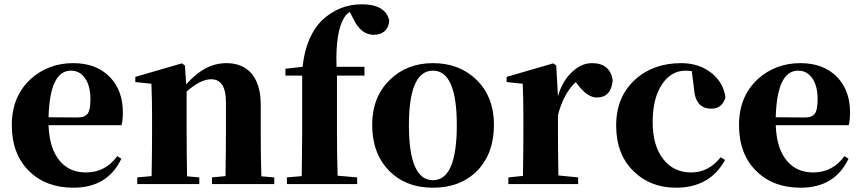

<svg xmlns="http://www.w3.org/2000/svg" viewBox="-20 -857 4012 894"><path d="M342 -310Q376 -310 389 -329Q401 -347 401 -395Q401 -459 375 -494Q351 -528 310 -528Q212 -528 206 -311ZM545 -118Q481 17 322 17Q195 17 117 -59Q35 -138 35 -275Q35 -409 124 -490Q206 -563 321 -563Q430 -563 493 -497Q552 -434 552 -335Q552 -297 546 -274H206Q210 -163 260 -106Q305 -54 380 -54Q471 -54 526 -130Z M1257 -31V0H967V-31L1030 -37Q1032 -153 1032 -238V-382Q1032 -488 963 -488Q914 -488 849 -431V-238Q849 -154 851 -36L908 -31V0H619V-31L686 -37Q688 -155 688 -238V-321Q688 -395 685 -467L610 -475V-499L827 -562L841 -552L847 -464Q933 -563 1034 -563Q1108 -563 1150 -516Q1194 -465 1194 -370V-238Q1194 -123 1197 -36Z M1389 -546Q1404 -689 1482 -765Q1561 -837 1664 -837Q1774 -837 1792 -763Q1792 -733 1773 -714Q1754 -695 1720 -695Q1660 -695 1625 -770L1609 -801Q1593 -792 1586 -780Q1541 -714 1547 -546H1677V-505H1549V-238Q1549 -140 1552 -39L1643 -31V0H1316V-31L1385 -37Q1387 -171 1387 -238V-505H1309V-537Z M1790 -64Q1713 -144 1713 -276Q1713 -406 1796 -486Q1875 -563 1996 -563Q2118 -563 2197 -487Q2280 -407 2280 -276Q2280 -142 2202 -62Q2124 17 1996 17Q1868 17 1790 -64ZM2107 -274Q2107 -528 1996 -528Q1884 -528 1884 -274Q1884 -18 1996 -18Q2107 -18 2107 -274Z M2578 -409Q2599 -482 2646 -524Q2688 -563 2736 -563Q2820 -563 2833 -484Q2826 -403 2759 -403Q2715 -403 2670 -463L2661 -475Q2604 -422 2578 -321V-238Q2578 -158 2580 -40L2672 -31V0H2347V-31L2415 -38Q2417 -154 2417 -238V-321Q2417 -395 2414 -467L2339 -475V-499L2556 -562L2570 -552Z M3201 -526Q3181 -528 3173 -528Q3105 -528 3063 -465Q3019 -400 3019 -288Q3019 -178 3069 -115Q3117 -54 3199 -54Q3279 -54 3336 -125L3356 -112Q3285 17 3128 17Q3009 17 2932 -58Q2849 -137 2849 -272Q2849 -407 2938 -487Q3022 -563 3152 -563Q3235 -563 3293 -517Q3348 -473 3358 -404Q3343 -351 3292 -351Q3216 -351 3211 -449Z M3728 -310Q3762 -310 3775 -329Q3787 -347 3787 -395Q3787 -459 3761 -494Q3737 -528 3696 -528Q3598 -528 3592 -311ZM3931 -118Q3867 17 3708 17Q3581 17 3503 -59Q3421 -138 3421 -275Q3421 -409 3510 -490Q3592 -563 3707 -563Q3816 -563 3879 -497Q3938 -434 3938 -335Q3938 -297 3932 -274H3592Q3596 -163 3646 -106Q3691 -54 3766 -54Q3857 -54 3912 -130Z"/></svg>

Font: Source Han Serif SC Heavy
Style: Regular
Weight: 900
Designer: Ryoko NISHIZUKA  (kana & ideographs); Frank Grießhammer (Latin, Greek & Cyrillic); Wenlong ZHANG  (bopomofo); Sandoll Co
Foundry: Adobe Systems Incorporated
Version: Version 1.001 October 20, 2017